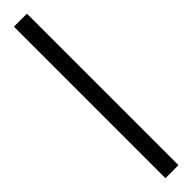

<svg xmlns="http://www.w3.org/2000/svg" viewBox="-355 -749 897 897"><g transform="rotate(-45 94.0 -300.5)"><path d="M51.5 -801H137.5V200H51.5Z"/></g></svg>

Font: Overused Grotesk
Style: Regular
Weight: 450
Version: Version 0.004